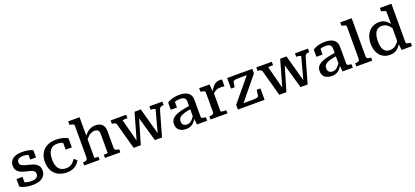

<svg xmlns="http://www.w3.org/2000/svg" viewBox="48 -1924 6708 3102"><g transform="rotate(-20 3402.0 -373.0)"><path d="M377 -138Q377 -161 365.5 -176Q354 -191 334.5 -200.5Q315 -210 290.5 -216Q266 -222 239 -228Q206 -236 174 -246.5Q142 -257 115.5 -274Q89 -291 73 -319Q57 -347 57 -389Q57 -439 82.5 -475Q108 -511 155 -529.5Q202 -548 268 -548Q320 -548 358.5 -542Q397 -536 422 -527.5Q447 -519 458 -512V-388H358V-489Q370 -490 377.5 -486.5Q385 -483 389 -477Q393 -471 394.5 -462.5Q396 -454 394 -444Q382 -457 363 -465.5Q344 -474 320.5 -478.5Q297 -483 268 -483Q213 -483 187.5 -463.5Q162 -444 162 -409Q162 -386 173 -371Q184 -356 204 -347Q224 -338 249.5 -331Q275 -324 304 -318Q336 -310 368.5 -299.5Q401 -289 427.5 -271.5Q454 -254 470 -226.5Q486 -199 486 -157Q486 -106 460.5 -68Q435 -30 384.5 -9Q334 12 259 12Q207 12 165.5 5Q124 -2 93.5 -13.5Q63 -25 42 -37V-168H145V-34Q128 -41 119 -49.5Q110 -58 106.5 -67Q103 -76 104 -84Q105 -92 109 -98Q124 -85 146 -75Q168 -65 196.5 -59.5Q225 -54 259 -54Q299 -54 324.5 -63Q350 -72 363.5 -91Q377 -110 377 -138Z M860 -57Q901 -57 930.5 -71.5Q960 -86 982 -109.5Q1004 -133 1019 -159L1072 -118Q1052 -80 1020.5 -50.5Q989 -21 946.5 -5Q904 11 849 11Q763 11 699.5 -22.5Q636 -56 601.5 -119Q567 -182 567 -269Q567 -356 602 -418.5Q637 -481 701.5 -514.5Q766 -548 854 -548Q908 -548 949 -539.5Q990 -531 1017.5 -519.5Q1045 -508 1057 -499V-343H951V-478Q962 -477 970.5 -472.5Q979 -468 984.5 -461Q990 -454 992 -446Q994 -438 993 -432Q973 -452 937.5 -466Q902 -480 857 -480Q800 -480 763 -455.5Q726 -431 708 -383.5Q690 -336 690 -269Q690 -216 700.5 -176.5Q711 -137 731.5 -110.5Q752 -84 784 -70.5Q816 -57 860 -57Z M1341 -758V-63Q1341 -60 1352 -58Q1363 -56 1378 -55Q1393 -54 1405 -54H1409V0H1145V-54H1148Q1171 -54 1188 -58.5Q1205 -63 1214 -75Q1223 -87 1223 -108V-655Q1223 -669 1215.5 -676Q1208 -683 1193 -688Q1178 -693 1155 -697L1145 -699V-758ZM1766 0H1502V-54H1505Q1518 -54 1533 -55Q1548 -56 1559 -58Q1570 -60 1570 -63V-384Q1570 -413 1562.5 -432Q1555 -451 1538 -460.5Q1521 -470 1492 -470Q1462 -470 1433 -457Q1404 -444 1376.5 -417.5Q1349 -391 1321 -351L1322 -413Q1349 -456 1381 -486Q1413 -516 1450.5 -532Q1488 -548 1531 -548Q1581 -548 1616 -531Q1651 -514 1669.5 -479.5Q1688 -445 1688 -393V-108Q1688 -87 1697 -75Q1706 -63 1723 -58.5Q1740 -54 1763 -54H1766Z M2251 -454 2228 -450 2358 5H2481L2604 -428Q2610 -448 2620.5 -458.5Q2631 -469 2646 -473.5Q2661 -478 2679 -478H2684V-538H2460V-479H2464Q2485 -479 2501.5 -476.5Q2518 -474 2528.5 -469Q2539 -464 2539 -458L2432 -59L2448 -51L2314 -538H2206L2069 -58L2088 -50L1978 -471Q1978 -475 1989 -476.5Q2000 -478 2018 -478.5Q2036 -479 2057 -479H2062V-538H1795V-478H1799Q1818 -478 1832.5 -474.5Q1847 -471 1857 -462Q1867 -453 1872 -435L1993 5H2116Z M3082 -327V-269Q3027 -262 2987 -252Q2947 -242 2920.5 -230.5Q2894 -219 2879 -204.5Q2864 -190 2857.5 -172.5Q2851 -155 2851 -134Q2851 -107 2861.5 -89.5Q2872 -72 2891 -63Q2910 -54 2936 -54Q2964 -54 2988.5 -67.5Q3013 -81 3035.5 -108Q3058 -135 3081 -177L3084 -120Q3064 -78 3037.5 -49Q3011 -20 2977.5 -4.5Q2944 11 2902 11Q2851 11 2813.5 -5Q2776 -21 2756 -53Q2736 -85 2736 -131Q2736 -173 2755 -204Q2774 -235 2815 -258Q2856 -281 2922 -297.5Q2988 -314 3082 -327ZM3083 0 3071 -114 3065 -117V-389Q3065 -422 3056 -442Q3047 -462 3025.5 -471.5Q3004 -481 2966 -481Q2911 -481 2875.5 -465.5Q2840 -450 2823 -432Q2821 -440 2823.5 -448Q2826 -456 2832.5 -463.5Q2839 -471 2849 -476.5Q2859 -482 2873 -483V-367H2767V-491Q2781 -502 2809.5 -515Q2838 -528 2879.5 -538Q2921 -548 2974 -548Q3020 -548 3057.5 -539.5Q3095 -531 3123 -512Q3151 -493 3166 -463Q3181 -433 3181 -390V-97Q3181 -84 3190 -77Q3199 -70 3215 -66.5Q3231 -63 3254 -60L3259 -58V0Z M3712 -544V-426Q3705 -428 3694 -429.5Q3683 -431 3670.5 -431.5Q3658 -432 3647 -432Q3621 -432 3600 -427.5Q3579 -423 3561 -413.5Q3543 -404 3527 -388.5Q3511 -373 3494 -350L3493 -393Q3518 -443 3543.5 -477.5Q3569 -512 3600.5 -530Q3632 -548 3674 -548Q3686 -548 3697 -547Q3708 -546 3712 -544ZM3317 0V-54H3320Q3354 -54 3374.5 -65Q3395 -76 3395 -108V-435Q3395 -449 3387.5 -456Q3380 -463 3364.5 -467.5Q3349 -472 3326 -476L3317 -478V-538H3495L3508 -396L3513 -400V-73Q3513 -65 3526 -60.5Q3539 -56 3556.5 -55Q3574 -54 3589 -54H3608V0Z M3896 -51 3885 -66H4059Q4088 -66 4108 -67.5Q4128 -69 4141.5 -73.5Q4155 -78 4162 -87Q4169 -96 4170 -110L4182 -196H4246V0H3787V-81L4122 -485L4149 -473H3983Q3953 -473 3933 -471.5Q3913 -470 3900 -465Q3887 -460 3880 -452Q3873 -444 3872 -430L3861 -356H3798V-538H4231V-461Z M4755 -454 4732 -450 4862 5H4985L5108 -428Q5114 -448 5124.5 -458.5Q5135 -469 5150 -473.5Q5165 -478 5183 -478H5188V-538H4964V-479H4968Q4989 -479 5005.5 -476.5Q5022 -474 5032.5 -469Q5043 -464 5043 -458L4936 -59L4952 -51L4818 -538H4710L4573 -58L4592 -50L4482 -471Q4482 -475 4493 -476.5Q4504 -478 4522 -478.5Q4540 -479 4561 -479H4566V-538H4299V-478H4303Q4322 -478 4336.5 -474.5Q4351 -471 4361 -462Q4371 -453 4376 -435L4497 5H4620Z M5586 -327V-269Q5531 -262 5491 -252Q5451 -242 5424.5 -230.5Q5398 -219 5383 -204.5Q5368 -190 5361.5 -172.5Q5355 -155 5355 -134Q5355 -107 5365.5 -89.5Q5376 -72 5395 -63Q5414 -54 5440 -54Q5468 -54 5492.5 -67.5Q5517 -81 5539.5 -108Q5562 -135 5585 -177L5588 -120Q5568 -78 5541.5 -49Q5515 -20 5481.5 -4.5Q5448 11 5406 11Q5355 11 5317.5 -5Q5280 -21 5260 -53Q5240 -85 5240 -131Q5240 -173 5259 -204Q5278 -235 5319 -258Q5360 -281 5426 -297.5Q5492 -314 5586 -327ZM5587 0 5575 -114 5569 -117V-389Q5569 -422 5560 -442Q5551 -462 5529.5 -471.5Q5508 -481 5470 -481Q5415 -481 5379.5 -465.5Q5344 -450 5327 -432Q5325 -440 5327.5 -448Q5330 -456 5336.5 -463.5Q5343 -471 5353 -476.5Q5363 -482 5377 -483V-367H5271V-491Q5285 -502 5313.5 -515Q5342 -528 5383.5 -538Q5425 -548 5478 -548Q5524 -548 5561.5 -539.5Q5599 -531 5627 -512Q5655 -493 5670 -463Q5685 -433 5685 -390V-97Q5685 -84 5694 -77Q5703 -70 5719 -66.5Q5735 -63 5758 -60L5763 -58V0Z M6019 -758V-104Q6019 -74 6039 -64Q6059 -54 6094 -54H6097V0H5823V-54H5826Q5861 -54 5881 -64Q5901 -74 5901 -104V-655Q5901 -669 5893.5 -676Q5886 -683 5871 -688Q5856 -693 5832 -697L5822 -699V-758Z M6702 -97Q6702 -77 6721.5 -70.5Q6741 -64 6774 -60L6780 -58V0H6602L6589 -119L6584 -116V-655Q6584 -669 6576.5 -676Q6569 -683 6553 -687.5Q6537 -692 6514 -697L6504 -699V-758H6702ZM6413 -548Q6458 -548 6493.5 -532Q6529 -516 6557.5 -486Q6586 -456 6609 -412L6606 -344Q6581 -389 6555 -417.5Q6529 -446 6499 -460.5Q6469 -475 6432 -475Q6397 -475 6370 -461Q6343 -447 6325 -420.5Q6307 -394 6298 -354.5Q6289 -315 6289 -264Q6289 -215 6297 -177Q6305 -139 6322 -113.5Q6339 -88 6364.5 -75Q6390 -62 6426 -62Q6464 -62 6494.5 -76Q6525 -90 6552.5 -120Q6580 -150 6607 -196L6609 -131Q6583 -86 6554 -54Q6525 -22 6488.5 -5.5Q6452 11 6403 11Q6328 11 6275 -23.5Q6222 -58 6194 -120Q6166 -182 6166 -264Q6166 -347 6195.5 -410.5Q6225 -474 6280.5 -511Q6336 -548 6413 -548Z"/></g></svg>

Font: Roboto Serif 20pt Medium
Style: Regular
Weight: 500
Version: Version 1.008